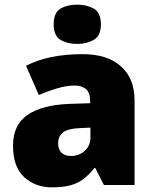

<svg xmlns="http://www.w3.org/2000/svg" viewBox="-20 -796 663 826"><path d="M336 -563Q441 -563 500 -511Q559 -459 559 -363V0H427L390 -73H386Q363 -44 338.5 -25.5Q314 -7 282 1.5Q250 10 204 10Q132 10 84 -34Q36 -78 36 -169Q36 -258 97.5 -301Q159 -344 276 -349L368 -352V-360Q368 -397 350 -412.5Q332 -428 301 -428Q268 -428 228 -416.5Q188 -405 147 -387L92 -513Q140 -538 200.5 -550.5Q261 -563 336 -563ZM325 -245Q273 -243 251.5 -226.5Q230 -210 230 -180Q230 -152 245 -138.5Q260 -125 285 -125Q320 -125 344.5 -147Q369 -169 369 -204V-247ZM312 -776Q353 -776 383.5 -759Q414 -742 414 -691Q414 -642 383.5 -624.5Q353 -607 312 -607Q270 -607 240.5 -624.5Q211 -642 211 -691Q211 -742 240.5 -759Q270 -776 312 -776Z"/></svg>

Font: Noto Sans Black
Style: Regular
Weight: 900
Designer: Monotype Design Team
Foundry: Monotype Imaging Inc.
Version: Version 2.007